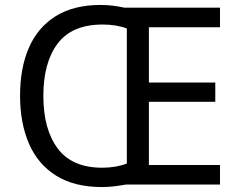

<svg xmlns="http://www.w3.org/2000/svg" viewBox="-20 -745 968 775"><path d="M386 -725Q412 -725 436 -722Q460 -719 482 -714H868V-635H581V-412H849V-334H581V-79H868V0H488Q466 4 441.5 7Q417 10 391 10Q280 10 206.5 -36Q133 -82 97 -165Q61 -248 61 -359Q61 -470 96.5 -552Q132 -634 204.5 -679.5Q277 -725 386 -725ZM394 -646Q271 -646 213 -569.5Q155 -493 155 -358Q155 -223 213 -145.5Q271 -68 393 -68Q421 -68 446.5 -72.5Q472 -77 492 -85V-630Q471 -638 446.5 -642Q422 -646 394 -646Z"/></svg>

Font: Noto Sans New Tai Lue
Style: Regular
Weight: 400
Designer: Monotype Design Team
Foundry: Monotype Imaging Inc.
Version: Version 2.003